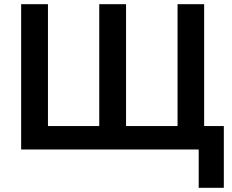

<svg xmlns="http://www.w3.org/2000/svg" viewBox="-20 -714 1110 917"><path d="M81 0V-694H209V-112H454V-694H582V-112H828V-694H955V-112H1049V183H929V0Z"/></svg>

Font: Cantarell
Style: Bold
Weight: 700
Designer: Dave Crossland, Nikolaus Waxweiler, Florian Fecher, Jacques Le Bailly, Eben Sorkin, Alexei Vanyashin, Alexios Zavras, Em
Version: Version 0.303